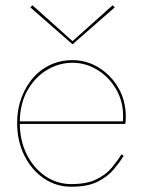

<svg xmlns="http://www.w3.org/2000/svg" viewBox="-20 -698 542 728"><path d="M52 -228H455Q456 -234 456.5 -241Q457 -248 457 -254Q457 -317 428.5 -365.5Q400 -414 354 -442Q308 -470 255 -470Q206 -470 165.5 -449.5Q125 -429 97 -392.5Q69 -356 55 -308Q50 -290 47.5 -271Q45 -252 45 -232Q45 -163 72.5 -108Q100 -53 146.5 -21.5Q193 10 250 10Q313 10 351 -9.5Q389 -29 411.5 -56Q434 -83 449 -107L441 -113Q426 -89 404 -62.5Q382 -36 345.5 -18Q309 0 250 0Q196 0 151.5 -30.5Q107 -61 81 -113.5Q55 -166 55 -232Q55 -304 84 -355Q113 -406 158.5 -433Q204 -460 255 -460Q307 -460 352.5 -431Q398 -402 424.5 -352Q451 -302 446 -238H52ZM255 -542 103 -678 95 -670 255 -530 415 -670 407 -678Z"/></svg>

Font: Jost Thin
Style: Regular
Weight: 250
Version: Version 3.710